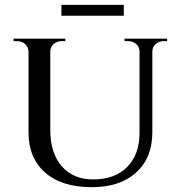

<svg xmlns="http://www.w3.org/2000/svg" viewBox="-20 -760 742 794"><path d="M188 -600V-222Q188 -127 235.5 -72.5Q283 -18 365 -18Q455 -18 506 -69.5Q557 -121 557 -211V-600H610V-213Q610 -108 543.5 -47Q477 14 360 14Q235 14 166.5 -46.5Q98 -107 98 -212V-600ZM100 -600V-547H98Q97 -566 83.5 -578Q70 -590 50 -590Q50 -590 43 -590Q36 -590 36 -590V-600ZM250 -600V-590Q250 -590 242.5 -590Q235 -590 235 -590Q216 -590 202 -578Q188 -566 188 -547H186V-600ZM559 -600V-547H557Q557 -566 543 -578Q529 -590 510 -590Q510 -590 502.5 -590Q495 -590 495 -590V-600ZM671 -600V-590Q671 -590 664 -590Q657 -590 657 -590Q638 -590 624 -578Q610 -566 610 -547H608V-600ZM234 -740H492V-695H234Z"/></svg>

Font: Cinzel Medium
Style: Regular
Weight: 500
Designer: Natanael Gama
Version: Version 2.000